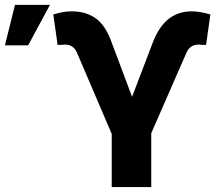

<svg xmlns="http://www.w3.org/2000/svg" viewBox="-24 -763 902 783"><path d="M431.6 -216.8 290 -547.9Q275.9 -581.1 241.2 -581.1Q232.4 -581.1 226.6 -580.1Q221.2 -580.1 216.3 -579.8Q211.4 -579.6 210.9 -580.1L193.4 -704.1Q213.9 -710 231.4 -713.4Q249 -716.8 268.6 -716.8Q325.7 -716.8 366 -688.5Q406.2 -660.2 430.7 -591.8L514.6 -368.2L597.7 -585.9Q622.6 -652.8 662.4 -684.8Q702.1 -716.8 758.8 -716.8Q789.6 -716.8 834 -704.1L816.4 -580.1Q815.4 -579.6 810.1 -579.8Q804.7 -580.1 798.8 -580.1Q793.9 -581.1 785.2 -581.1Q767.1 -581.1 754.9 -572Q742.7 -563 736.3 -547.9L592.8 -219.7V0H431.6ZM37.1 -743.2H179.7L90.8 -578.1H-3.9Z"/></svg>

Font: Pretendard Std ExtraBold
Style: Regular
Weight: 800
Designer: Base glyphs from Inter by Rasmus Andersson; Hangeul glyphs from Noto Sans CJK(Source Han Sans) by Jang Soo-young and Kan
Foundry: Kil Hyung-jin
Version: Version 1.309